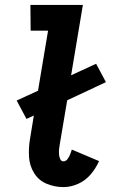

<svg xmlns="http://www.w3.org/2000/svg" viewBox="-20 -755 472 783"><path d="M239 8Q269 8 299 -5.5Q329 -19 350 -44Q371 -69 384 -98L273 -145Q270 -136 266.5 -126.5Q263 -117 256 -107Q249 -97 239 -97Q229 -97 225 -107.5Q221 -118 220.5 -127.5Q220 -137 221 -147.5Q222 -158 224 -168L254 -346L412 -420L372 -495L270 -448L318 -735H104L105 -630H176L135 -385L48 -345L88 -270L118 -284L102 -186Q96 -149 98.5 -113.5Q101 -78 119.5 -48.5Q138 -19 170.5 -5.5Q203 8 239 8Z"/></svg>

Font: Iosevka Sparkle
Style: Bold Italic
Weight: 700
Italic angle: -9°
Designer: Belleve Invis
Foundry: Belleve Invis
Version: Version 4.5.0; ttfautohint (v1.8.3)